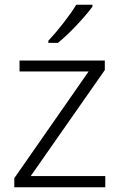

<svg xmlns="http://www.w3.org/2000/svg" viewBox="-20 -786 503 806"><path d="M368 -758V-766H300C274 -722 220 -654 183 -615V-606H223C273 -646 338 -717 368 -758ZM422 0V-47H109L420 -492V-532H62V-486H352L40 -38V0Z"/></svg>

Font: Noto Sans Khmer UI Light
Style: Regular
Weight: 300
Designer: Danh Hong and the Monotype Design Team
Foundry: Monotype Imaging Inc.
Version: Version 2.002